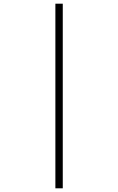

<svg xmlns="http://www.w3.org/2000/svg" viewBox="-20 -770 640 1040"><path d="M280 250V-750H320V250Z"/></svg>

Font: Source Code Pro Light
Style: Italic
Weight: 300
Italic angle: -11°
Monospace: yes
Designer: Paul D. Hunt, Teo Tuominen
Foundry: Adobe Systems Incorporated
Version: Version 1.050;PS 1.000;hotconv 16.6.51;makeotf.lib2.5.65220